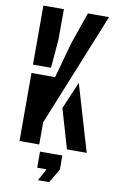

<svg xmlns="http://www.w3.org/2000/svg" viewBox="-107 -855 673 1117"><g transform="rotate(10 229.5 -297.0)"><path d="M55.4 0V-401.8H194.7L254.7 -617.4L318.5 -800H443.2L172 -130.3V0ZM335.7 0 267.9 -232.4 336.4 -392.9 452.4 0ZM55.4 -451.3V-800H176.7L176.1 -618.7L161.8 -451.3ZM200.9 205.8 238.6 135H183.7V40H315.6V123.9L266.7 205.8Z"/></g></svg>

Font: Big Shoulders Stencil Text Thin
Style: Regular
Weight: 100
Designer: Patric King
Foundry: XO Type Co
Version: Version 2.001